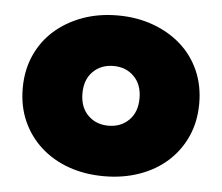

<svg xmlns="http://www.w3.org/2000/svg" viewBox="-42 -526 674 583"><g transform="rotate(5 295.0 -235.0)"><path d="M295 10Q236 10 187 -7.5Q138 -25 102 -57.5Q66 -90 46 -135Q26 -180 26 -235Q26 -290 46 -335Q66 -380 102 -412Q138 -444 187 -462Q236 -480 295 -480Q353 -480 402.5 -462Q452 -444 488 -412Q524 -380 544 -335Q564 -290 564 -235Q564 -180 544 -135Q524 -90 488 -57.5Q452 -25 402.5 -7.5Q353 10 295 10ZM295 -144Q333 -144 357.5 -168.5Q382 -193 382 -235Q382 -277 357.5 -301.5Q333 -326 295 -326Q257 -326 232.5 -301.5Q208 -277 208 -235Q208 -193 232.5 -168.5Q257 -144 295 -144Z"/></g></svg>

Font: Celebes Black
Style: Regular
Weight: 900
Designer: Anugrah Pasau
Foundry: Lafontype
Version: Version 1.000; ttfautohint (v1.8.4)